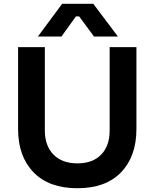

<svg xmlns="http://www.w3.org/2000/svg" viewBox="-20 -980 820 1019"><path d="M76 -295V-730H218V-287Q218 -207 263.5 -160Q309 -113 391 -113Q472 -113 517 -159.5Q562 -206 562 -287V-730H704V-295Q704 -150 622.5 -65.5Q541 19 391 19Q240 19 158 -65.5Q76 -150 76 -295ZM310 -960H475L606 -786H479L400 -893H383L306 -786H181Z"/></svg>

Font: Sora-SIA SemiBold
Style: Regular
Weight: 600
Designer: Jonathan Barnbrook, Julián Moncada
Foundry: Barnbrook Fonts
Version: Version 2.000